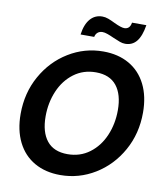

<svg xmlns="http://www.w3.org/2000/svg" viewBox="-97 -988 937 1082"><g transform="rotate(10 371.0 -446.5)"><path d="M42 -287Q42 -407 96.5 -504.5Q151 -602 242.5 -658Q334 -714 441 -714Q526 -714 589 -678Q652 -642 686 -574Q720 -506 720 -413Q720 -293 665.5 -195.5Q611 -98 519.5 -42Q428 14 321 14Q236 14 173 -22Q110 -58 76 -126Q42 -194 42 -287ZM578 -402Q578 -492 538.5 -541.5Q499 -591 420 -591Q348 -591 294 -550.5Q240 -510 211.5 -443Q183 -376 183 -298Q183 -208 222.5 -158.5Q262 -109 341 -109Q413 -109 467 -149.5Q521 -190 549.5 -257Q578 -324 578 -402ZM480 -801Q463 -809 446 -815Q429 -821 417 -821Q400 -821 389 -811.5Q378 -802 375 -786H297Q305 -845 332 -876Q359 -907 401 -907Q418 -907 435.5 -900.5Q453 -894 475 -883Q515 -864 533 -864Q565 -864 571 -902H653Q643 -839 618.5 -808.5Q594 -778 553 -778Q538 -778 523 -783.5Q508 -789 480 -801Z"/></g></svg>

Font: Cabin
Style: Bold Italic
Weight: 700
Italic angle: -7°
Designer: Pablo Impallari
Foundry: Pablo Impallari. http://www.impallari.com Igino Marini. http://www.ikern.com
Version: Version 2.200